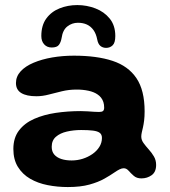

<svg xmlns="http://www.w3.org/2000/svg" viewBox="-20 -698 688 776"><path d="M254 58Q212 58 172.5 50.2Q133 42.5 102 24.5Q71 6.5 52.5 -23.2Q34 -53 34 -96Q34 -141 56.8 -170.8Q79.5 -200.5 118 -217.5Q156.5 -234.5 205.2 -241.8Q254 -249 306 -249Q320 -249 334.2 -248Q348.5 -247 360.8 -246.2Q373 -245.5 380.5 -245.5Q392 -245.5 396.5 -249.5Q401 -253.5 401 -263Q401 -275.5 397.8 -285.5Q394.5 -295.5 388.5 -303.2Q382.5 -311 374 -316.5Q359.5 -326.5 337.5 -331.2Q315.5 -336 290 -336Q258.5 -336 230.5 -329.2Q202.5 -322.5 177 -315.8Q151.5 -309 127 -309Q87.5 -309 66 -322Q44.5 -335 44.5 -362.5Q44.5 -389 63.5 -409.8Q82.5 -430.5 115.8 -444.5Q149 -458.5 191 -465.8Q233 -473 278.5 -473Q371.5 -473 435 -452Q498.5 -431 531.5 -382Q564.5 -333 564.5 -248Q564.5 -227 562.5 -211Q560.5 -195 557.8 -183.2Q555 -171.5 553 -162.5Q551 -153.5 551 -146Q551 -132.5 560 -120Q569 -107.5 581 -94.2Q593 -81 602 -65.8Q611 -50.5 611 -31.5Q611 -3 593 10Q575 23 551.5 23Q532.5 23 520.8 12.8Q509 2.5 500 -7.8Q491 -18 480 -18Q472.5 -18 463.2 -13.5Q454 -9 441 0Q426 10.5 401.8 24.2Q377.5 38 341.5 48Q305.5 58 254 58ZM269.5 -49.5Q292.5 -49.5 314 -56.2Q335.5 -63 353.2 -75.2Q371 -87.5 381.5 -104.2Q392 -121 392 -140.5Q392 -154.5 383 -161.2Q374 -168 355.2 -170.2Q336.5 -172.5 308 -172.5Q277.5 -172.5 250.2 -166.2Q223 -160 206 -145.2Q189 -130.5 189 -104.5Q189 -85.5 199.2 -73.5Q209.5 -61.5 227.5 -55.5Q245.5 -49.5 269.5 -49.5ZM189 -506Q170 -506 158.5 -518.8Q147 -531.5 147 -552.5Q147 -595.5 167.2 -623.2Q187.5 -651 220.8 -664.2Q254 -677.5 292.5 -677.5Q330.5 -677.5 365.8 -664Q401 -650.5 423.5 -622.8Q446 -595 446 -552.5Q446 -525 435.2 -514.8Q424.5 -504.5 409 -504.5Q395.5 -504.5 386 -512.2Q376.5 -520 373 -538Q368.5 -561.5 357.8 -576.5Q347 -591.5 331.2 -598.8Q315.5 -606 295 -606Q271 -606 252.2 -591.2Q233.5 -576.5 229 -544.5Q226 -527 218 -516.5Q210 -506 189 -506Z"/></svg>

Font: Gluten SemiBold
Style: Regular
Weight: 600
Designer: Tyler Finck
Foundry: Etcetera Type Company
Version: Version 1.300